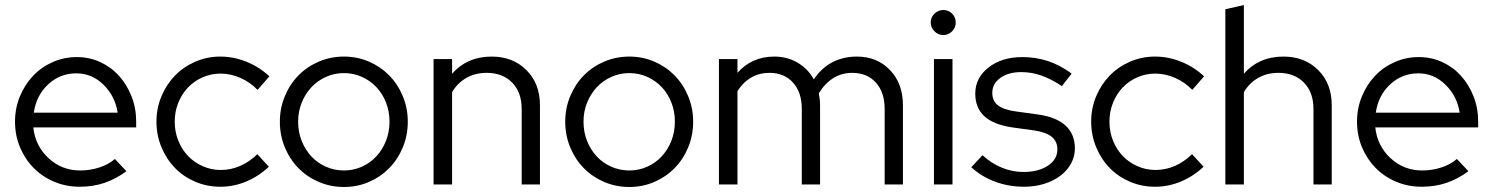

<svg xmlns="http://www.w3.org/2000/svg" viewBox="-20 -737 5965 767"><path d="M485 -53Q443 -22 397.5 -6.5Q352 9 298 9Q244 9 196.5 -11Q149 -31 114.5 -66Q80 -101 60 -148.5Q40 -196 40 -251Q40 -305 59.5 -352Q79 -399 112 -434Q145 -469 190.5 -489Q236 -509 287 -509Q337 -509 380.5 -489Q424 -469 455.5 -434Q487 -399 505.5 -352Q524 -305 524 -251V-228H113Q121 -154 174 -105Q227 -56 301 -56Q340 -56 377 -68Q414 -80 439 -102ZM285 -444Q220 -444 172.5 -400Q125 -356 115 -287H450Q440 -353 393.5 -398.5Q347 -444 285 -444Z M862 -58Q902 -58 939 -74Q976 -90 1008 -121L1054 -71Q1014 -33 964 -12Q914 9 860 9Q807 9 760 -11Q713 -31 679 -66Q645 -101 625 -149Q605 -197 605 -251Q605 -305 625 -352.5Q645 -400 679 -435Q713 -470 760 -490.5Q807 -511 860 -511Q914 -511 965.5 -490Q1017 -469 1056 -432L1009 -378Q979 -409 940 -426Q901 -443 861 -443Q823 -443 789 -428Q755 -413 730.5 -387Q706 -361 692 -326Q678 -291 678 -251Q678 -210 692.5 -174.5Q707 -139 731.5 -113.5Q756 -88 790 -73Q824 -58 862 -58Z M1098 -251Q1098 -305 1118 -353Q1138 -401 1172.5 -436Q1207 -471 1254 -491Q1301 -511 1354 -511Q1407 -511 1453.5 -491Q1500 -471 1534.5 -436Q1569 -401 1589 -353Q1609 -305 1609 -251Q1609 -196 1589 -148Q1569 -100 1534.5 -65Q1500 -30 1453.5 -10Q1407 10 1354 10Q1301 10 1254 -10Q1207 -30 1172.5 -65Q1138 -100 1118 -148Q1098 -196 1098 -251ZM1354 -56Q1392 -56 1425.5 -71Q1459 -86 1483.5 -112.5Q1508 -139 1522 -174.5Q1536 -210 1536 -251Q1536 -292 1522 -327.5Q1508 -363 1483.5 -389Q1459 -415 1425.5 -430Q1392 -445 1354 -445Q1316 -445 1282.5 -430Q1249 -415 1224.5 -389Q1200 -363 1185.5 -327.5Q1171 -292 1171 -251Q1171 -210 1185 -174.5Q1199 -139 1223.5 -112.5Q1248 -86 1282 -71Q1316 -56 1354 -56Z M1712 0V-501H1786V-442Q1815 -476 1855 -493.5Q1895 -511 1944 -511Q2029 -511 2083 -457Q2137 -403 2137 -317V0H2064V-302Q2064 -368 2026 -407Q1988 -446 1924 -446Q1879 -446 1843.5 -426Q1808 -406 1786 -369V0Z M2238 -251Q2238 -305 2258 -353Q2278 -401 2312.5 -436Q2347 -471 2394 -491Q2441 -511 2494 -511Q2547 -511 2593.5 -491Q2640 -471 2674.5 -436Q2709 -401 2729 -353Q2749 -305 2749 -251Q2749 -196 2729 -148Q2709 -100 2674.5 -65Q2640 -30 2593.5 -10Q2547 10 2494 10Q2441 10 2394 -10Q2347 -30 2312.5 -65Q2278 -100 2258 -148Q2238 -196 2238 -251ZM2494 -56Q2532 -56 2565.5 -71Q2599 -86 2623.5 -112.5Q2648 -139 2662 -174.5Q2676 -210 2676 -251Q2676 -292 2662 -327.5Q2648 -363 2623.5 -389Q2599 -415 2565.5 -430Q2532 -445 2494 -445Q2456 -445 2422.5 -430Q2389 -415 2364.5 -389Q2340 -363 2325.5 -327.5Q2311 -292 2311 -251Q2311 -210 2325 -174.5Q2339 -139 2363.5 -112.5Q2388 -86 2422 -71Q2456 -56 2494 -56Z M2852 0V-501H2926V-446Q2954 -478 2991 -494.5Q3028 -511 3073 -511Q3125 -511 3166.5 -486.5Q3208 -462 3231 -420Q3262 -466 3305.5 -488.5Q3349 -511 3403 -511Q3484 -511 3535.5 -457Q3587 -403 3587 -317V0H3514V-302Q3514 -368 3479 -407Q3444 -446 3384 -446Q3343 -446 3309 -425Q3275 -404 3251 -364Q3253 -353 3254.5 -341.5Q3256 -330 3256 -317V0H3183V-302Q3183 -368 3148 -407Q3113 -446 3054 -446Q3014 -446 2981.5 -427.5Q2949 -409 2926 -373V0Z M3748 -597Q3728 -597 3713 -612Q3698 -627 3698 -647Q3698 -668 3713 -682.5Q3728 -697 3748 -697Q3769 -697 3783.5 -682.5Q3798 -668 3798 -647Q3798 -627 3783.5 -612Q3769 -597 3748 -597ZM3785 -501V0H3711V-501Z M3860 -69 3905 -117Q3939 -85 3981.5 -67.5Q4024 -50 4068 -50Q4128 -50 4166 -75Q4204 -100 4204 -140Q4204 -172 4181.5 -190.5Q4159 -209 4111 -216L4024 -228Q3949 -239 3912.5 -272.5Q3876 -306 3876 -363Q3876 -426 3929 -467.5Q3982 -509 4064 -509Q4118 -509 4166.5 -493Q4215 -477 4261 -443L4222 -393Q4180 -421 4140.5 -435Q4101 -449 4060 -449Q4009 -449 3976.5 -426Q3944 -403 3944 -366Q3944 -334 3966 -316.5Q3988 -299 4037 -292L4124 -280Q4199 -270 4236.5 -235.5Q4274 -201 4274 -144Q4274 -112 4258.5 -83.5Q4243 -55 4215.5 -34.5Q4188 -14 4151 -2.5Q4114 9 4071 9Q4009 9 3954.5 -11.5Q3900 -32 3860 -69Z M4596 -58Q4636 -58 4673 -74Q4710 -90 4742 -121L4788 -71Q4748 -33 4698 -12Q4648 9 4594 9Q4541 9 4494 -11Q4447 -31 4413 -66Q4379 -101 4359 -149Q4339 -197 4339 -251Q4339 -305 4359 -352.5Q4379 -400 4413 -435Q4447 -470 4494 -490.5Q4541 -511 4594 -511Q4648 -511 4699.5 -490Q4751 -469 4790 -432L4743 -378Q4713 -409 4674 -426Q4635 -443 4595 -443Q4557 -443 4523 -428Q4489 -413 4464.5 -387Q4440 -361 4426 -326Q4412 -291 4412 -251Q4412 -210 4426.5 -174.5Q4441 -139 4465.5 -113.5Q4490 -88 4524 -73Q4558 -58 4596 -58Z M4875 0V-700L4949 -717V-442Q4978 -476 5018 -493.5Q5058 -511 5107 -511Q5192 -511 5246 -457Q5300 -403 5300 -317V0H5227V-302Q5227 -368 5189 -407Q5151 -446 5087 -446Q5042 -446 5006.5 -426Q4971 -406 4949 -369V0Z M5846 -53Q5804 -22 5758.5 -6.5Q5713 9 5659 9Q5605 9 5557.5 -11Q5510 -31 5475.5 -66Q5441 -101 5421 -148.5Q5401 -196 5401 -251Q5401 -305 5420.5 -352Q5440 -399 5473 -434Q5506 -469 5551.5 -489Q5597 -509 5648 -509Q5698 -509 5741.5 -489Q5785 -469 5816.5 -434Q5848 -399 5866.5 -352Q5885 -305 5885 -251V-228H5474Q5482 -154 5535 -105Q5588 -56 5662 -56Q5701 -56 5738 -68Q5775 -80 5800 -102ZM5646 -444Q5581 -444 5533.5 -400Q5486 -356 5476 -287H5811Q5801 -353 5754.5 -398.5Q5708 -444 5646 -444Z"/></svg>

Font: Red Hat Display
Style: Regular
Weight: 400
Designer: Pentagram / MCKL
Foundry: Pentagram / MCKL
Version: Version 1.003; Red Hat Display